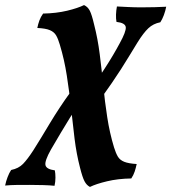

<svg xmlns="http://www.w3.org/2000/svg" viewBox="-130 -487 675 757"><path d="M224.6 250Q211.5 243.4 203.2 227.6Q194.9 211.9 185.3 173.2Q171.5 120 164 59.9Q156.6 -0.2 149.9 -63.1Q143.2 -126 133.4 -189Q123.7 -252.1 105.8 -311.1Q99.2 -333.8 91.2 -347.5Q83.2 -361.1 66.6 -368.1Q50.1 -375.2 17.1 -376.7Q20.1 -391.9 25.4 -406.4Q30.8 -420.9 39.9 -433.5Q91.9 -434.5 134.6 -444.7Q177.3 -455 201.3 -467Q216 -460.4 224 -444.8Q232 -429.3 241.1 -390.1Q255.5 -334.3 263.2 -273.4Q270.9 -212.5 277.1 -149.6Q283.3 -86.7 292.8 -25Q302.2 36.8 319.6 94.1Q326.7 116.9 334.7 130.5Q342.8 144.1 359.8 150.9Q376.8 157.7 408.9 159.7Q405.8 174.9 401 189.4Q396.2 203.9 387.6 216.6Q334.5 217.5 291.9 227.8Q249.2 238 224.6 250ZM85 245.5Q66 243.5 40.8 242.8Q15.5 242 -11.7 242Q-38.3 242 -63.8 242.2Q-89.3 242.5 -109.8 244.5Q-106.3 227.3 -99.9 210.8Q-93.6 194.3 -86 183.2Q-56.6 177.2 -39.2 159.2Q-21.8 141.3 1 106.3Q15.8 83.3 32.1 56.2Q48.4 29.2 66.6 -1Q84.7 -31.1 105.4 -62.5Q126.1 -94 149.3 -125.7L166.6 -55.5Q160.6 -47 145.2 -21.8Q129.9 3.3 109.9 36.3Q89.9 69.4 70.7 103Q45.9 147.2 49.2 163.7Q52.4 180.2 86.2 184.7Q88.6 196.8 88.6 213.3Q88.6 229.8 85 245.5ZM263.4 -92.2 246.6 -163.4Q265.4 -190 282.6 -216.5Q299.8 -242.9 315.1 -268.7Q330.4 -294.5 342.4 -317.1Q367.5 -362.6 365.9 -379.6Q364.2 -396.7 329.3 -400.7Q326.9 -412.8 327.4 -429.6Q328 -446.3 331 -461.5Q350.5 -460.5 375.3 -459.3Q400 -458 427.2 -458Q454.3 -458 480.3 -458.7Q506.3 -459.5 525.3 -460.5Q522.3 -444.3 516 -427.3Q509.6 -410.3 502.1 -399.2Q474.1 -393.7 455 -375.7Q435.8 -357.7 412.6 -320.4Q393.5 -289.2 378.1 -264Q362.8 -238.8 347 -214.1Q331.1 -189.5 311.4 -160.5Q291.7 -131.5 263.4 -92.2Z"/></svg>

Font: Vollkorn
Style: Italic
Weight: 400
Italic angle: -11°
Designer: Friedrich Althausen
Foundry: Friedrich Althausen
Version: Version 5.001